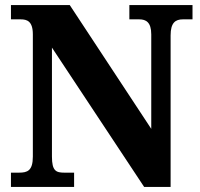

<svg xmlns="http://www.w3.org/2000/svg" viewBox="-20 -734 787 754"><path d="M23 0H271V-56H232C200 -56 184 -63 184 -119V-547L546 0H650V-595C650 -645 669 -658 698 -658H736V-714H488V-658H527C553 -658 574 -647 574 -599V-228L254 -714H23V-658H61C86 -658 109 -651 109 -599V-119C109 -63 87 -56 55 -56H23Z"/></svg>

Font: Noto Serif Tamil SemiCondensed ExtraBold
Style: Regular
Weight: 800
Width: 4
Designer: Indian Type Foundry, Tom Grace, and the Monotype Design Team
Foundry: Monotype Imaging Inc.
Version: Version 2.004